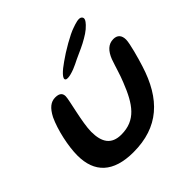

<svg xmlns="http://www.w3.org/2000/svg" viewBox="-178 -809 995 995"><g transform="rotate(-45 319.0 -311.5)"><path d="M268.5 -483.5C280 -473 327 -488 360 -504.5C387 -519 435.5 -538.5 462.5 -553C497.5 -572 521 -586 542.5 -609C556.5 -624 567 -639.5 554.5 -651C542 -663 509.5 -651 488 -643.5C451.5 -632 372.5 -586 328.5 -554C290 -527.5 255 -496 268.5 -483.5ZM251 32.5C434.5 32.5 541 -66 598.5 -250.5C612 -292.5 636.5 -380 636.5 -407.5C636.5 -439.5 620.5 -456.5 591.5 -456.5C554 -456.5 529.5 -431 512.5 -388C497 -344.5 485.5 -300 469 -260.5C423.5 -145 376 -76.5 271 -76.5C199 -76.5 170.5 -120.5 170.5 -197.5C170.5 -262.5 207.5 -394.5 207.5 -421C207.5 -439 199.5 -455.5 164.5 -455.5C132.5 -455.5 107.5 -436 84 -390.5C54.5 -327.5 33 -229 33 -161C33 -37 103 32.5 251 32.5Z"/></g></svg>

Font: Gluten
Style: Italic
Weight: 400
Italic angle: -13°
Designer: Tyler Finck
Foundry: Etcetera Type Company
Version: Version 0.920